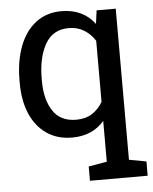

<svg xmlns="http://www.w3.org/2000/svg" viewBox="-53 -582 662 830"><g transform="rotate(-5 278.0 -167.5)"><path d="M303.7 203.1V141.1L383.3 127.4V-49.8Q332 10.3 243.7 10.3Q179.2 10.3 133.1 -21.7Q86.9 -53.7 62.5 -110.8Q38.1 -168 38.1 -244.1V-254.4Q38.1 -339.4 62.5 -403.3Q86.9 -467.3 133.3 -502.7Q179.7 -538.1 244.6 -538.1Q337.4 -538.1 388.7 -470.2L396.5 -528.3H479.5V127.4L554.2 141.1V203.1ZM268.1 -64.9Q308.1 -64.9 336.2 -82.5Q364.3 -100.1 383.3 -132.3V-397.5Q364.3 -427.2 335.9 -444.8Q307.6 -462.4 269 -462.4Q200.2 -462.4 167.2 -404.1Q134.3 -345.7 134.3 -254.4V-244.1Q134.3 -164.1 167 -114.5Q199.7 -64.9 268.1 -64.9Z"/></g></svg>

Font: Roboto Slab
Style: Regular
Weight: 400
Designer: Google
Version: Version 2.000; ttfautohint (v1.8.1.43-b0c9)